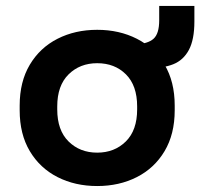

<svg xmlns="http://www.w3.org/2000/svg" viewBox="-20 -610 682 644"><path d="M306 14Q232 14 173 -16Q114 -46 80 -103Q46 -160 46 -240V-256Q46 -336 80 -393Q114 -450 173 -480Q232 -510 306 -510Q380 -510 439 -480Q498 -450 532 -393Q566 -336 566 -256V-240Q566 -160 532 -103Q498 -46 439 -16Q380 14 306 14ZM306 -98Q364 -98 402 -135.5Q440 -173 440 -243V-253Q440 -323 402.5 -360.5Q365 -398 306 -398Q248 -398 210 -360.5Q172 -323 172 -253V-243Q172 -173 210 -135.5Q248 -98 306 -98ZM481 -382 433 -461Q476 -463 495 -480Q514 -497 514 -542V-590H632V-538Q632 -477 613.5 -442.5Q595 -408 561 -394.5Q527 -381 481 -382Z"/></svg>

Font: Space Grotesk Light
Style: Bold
Weight: 700
Version: Version 2.000